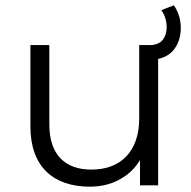

<svg xmlns="http://www.w3.org/2000/svg" viewBox="-20 -695 718 720"><path d="M317 5C363 5 404 -6 439 -28C467 -45 489 -68 505 -95V0H573V-474C596 -479 614 -489 628 -504C648 -527 658 -556 658 -591C658 -623 648 -652 632 -675L585 -657C597 -640 605 -618 605 -593C605 -574 600 -558 590 -545C581 -534 567 -528 550 -526H502V-250C502 -129 434 -59 323 -59C223 -59 165 -116 165 -228V-526H94V-221C94 -69 181 5 317 5Z"/></svg>

Font: Montserrat Z
Style: Regular
Weight: 400
Designer: Julieta Ulanovsky
Foundry: Julieta Ulanovsky
Version: Version 8.000